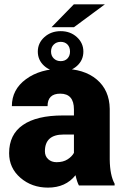

<svg xmlns="http://www.w3.org/2000/svg" viewBox="-20 -855 571 885"><path d="M343.8 0Q335 -16.1 328.1 -47.4Q282.7 9.8 201.2 9.8Q126.5 9.8 74.2 -35.4Q22 -80.6 22 -148.9Q22 -234.9 85.4 -278.8Q148.9 -322.8 270 -322.8H320.8V-350.6Q320.8 -423.3 257.8 -423.3Q199.2 -423.3 199.2 -365.7H34.7Q34.7 -442.4 99.9 -490.2Q165 -538.1 266.1 -538.1Q367.2 -538.1 425.8 -488.8Q484.4 -439.5 485.8 -353.5V-119.6Q486.8 -46.9 508.3 -8.3V0ZM240.7 -107.4Q271.5 -107.4 291.7 -120.6Q312 -133.8 320.8 -150.4V-234.9H272.9Q187 -234.9 187 -157.7Q187 -135.3 202.1 -121.3Q217.3 -107.4 240.7 -107.4ZM320.3 -835H463.4L320.8 -729.5H217.3ZM259.8 -524.4Q213.9 -524.4 184.1 -551Q154.3 -577.6 154.3 -617.2Q154.3 -656.7 184.8 -684.1Q215.3 -711.4 259.8 -711.4Q304.2 -711.4 334.2 -684.1Q364.3 -656.7 364.3 -617.2Q364.3 -577.6 334.7 -551Q305.2 -524.4 259.8 -524.4ZM215.3 -617.2Q215.3 -597.7 228 -585.4Q240.7 -573.2 259.8 -573.2Q279.3 -573.2 291 -585.4Q302.7 -597.7 302.7 -617.2Q302.7 -637.7 291 -649.9Q279.3 -662.1 259.8 -662.1Q240.7 -662.1 228 -649.9Q215.3 -637.7 215.3 -617.2Z"/></svg>

Font: Roboto Black
Style: Regular
Weight: 900
Designer: Google
Version: Version 2.134; 2016